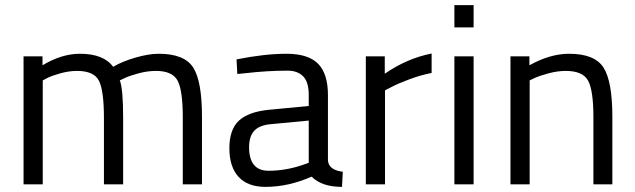

<svg xmlns="http://www.w3.org/2000/svg" viewBox="-20 -720 2479 750"><path d="M147 0H72V-500H146V-465Q221 -510 292 -510Q385 -510 422 -459Q455 -479 507.5 -494.5Q560 -510 600 -510Q700 -510 734.5 -456.5Q769 -403 769 -264V0H694V-262Q694 -366 674 -404.5Q654 -443 589 -443Q556 -443 521 -433.5Q486 -424 467 -415L448 -406Q461 -373 461 -260V0H386V-258Q386 -366 366.5 -404.5Q347 -443 281 -443Q249 -443 215.5 -433.5Q182 -424 164 -415L147 -406Z M1261 -349V-93Q1264 -56 1319 -49L1316 10Q1237 10 1197 -30Q1107 10 1017 10Q948 10 912 -29Q876 -68 876 -141Q876 -214 913 -248.5Q950 -283 1029 -291L1186 -306V-349Q1186 -400 1164 -422Q1142 -444 1104 -444Q1024 -444 938 -434L907 -431L904 -488Q1014 -510 1099 -510Q1184 -510 1222.5 -471Q1261 -432 1261 -349ZM953 -145Q953 -53 1029 -53Q1097 -53 1163 -76L1186 -84V-249L1038 -235Q993 -231 973 -209Q953 -187 953 -145Z M1409 0V-500H1483V-432Q1570 -492 1666 -511V-435Q1624 -427 1578.5 -410Q1533 -393 1509 -380L1484 -367V0Z M1755 0V-500H1830V0ZM1755 -613V-700H1830V-613Z M2049 0H1974V-500H2048V-465Q2129 -510 2203 -510Q2303 -510 2337.5 -456Q2372 -402 2372 -264V0H2298V-262Q2298 -366 2277.5 -404.5Q2257 -443 2190 -443Q2158 -443 2122.5 -433.5Q2087 -424 2068 -415L2049 -406Z"/></svg>

Font: Titillium Web
Style: Regular
Weight: 400
Version: Version 1.002;PS 57.000;hotconv 1.0.70;makeotf.lib2.5.55311